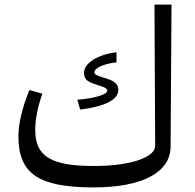

<svg xmlns="http://www.w3.org/2000/svg" viewBox="-20 -809 848 834"><path d="M387 5C596 5 720 -59 721 -171L725 -789H651L654 -175C654 -129 558 -88 388 -88C202 -88 133 -129 133 -245C133 -289 143 -342 164 -402L108 -418C77 -344 60 -272 60 -217C60 -54 148 5 387 5ZM316 -376 328 -333C432 -346 494 -374 494 -419C494 -441 480 -456 445 -467L423 -474C397 -482 390 -487 390 -495C390 -514 434 -533 486 -538V-582C403 -572 345 -534 345 -493C345 -468 356 -455 391 -444L412 -437C435 -430 446 -424 446 -415C446 -399 395 -382 316 -376Z"/></svg>

Font: Wafeq
Style: Regular
Weight: 400
Designer: Rasmus Andersson & Azza Alameddine
Foundry: Google & TypeTogether
Version: Version 3.000;FEAKit 1.0